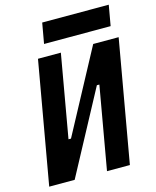

<svg xmlns="http://www.w3.org/2000/svg" viewBox="-128 -966 855 1053"><g transform="rotate(-15 299.5 -439.5)"><path d="M18.6 0H163.1L415 -469.7H429.2L346.7 0H476.6L598.6 -693.4H454.1L202.1 -223.6H188L270.5 -693.4H140.6ZM193.8 -763.2H571.8L592.3 -879.4H214.4Z"/></g></svg>

Font: Cascadia Code
Style: Bold Italic
Weight: 700
Italic angle: -10°
Monospace: yes
Designer: Aaron Bell
Foundry: Saja Typeworks
Version: Version 2404.023